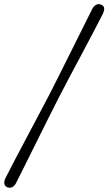

<svg xmlns="http://www.w3.org/2000/svg" viewBox="-62 -767 519 921"><path d="M222 -302.5Q202.5 -265 175.5 -211Q148.5 -157 119 -97.5Q89.5 -38 62.2 16.8Q35 71.5 15.5 110Q9 123.5 -2.2 130Q-13.5 136.5 -26.5 131.5Q-38.5 127 -41 115Q-43.5 103 -35.5 87Q-18 51.5 9.8 -1Q37.5 -53.5 68.5 -112Q99.5 -170.5 128.2 -224.8Q157 -279 176.5 -316.5Q196 -354 223.2 -408.8Q250.5 -463.5 280.2 -523Q310 -582.5 336.5 -635.8Q363 -689 380.5 -724Q387 -737 398.2 -743.5Q409.5 -750 422.5 -745Q448 -735.5 431 -700Q411.5 -661.5 383.8 -608.8Q356 -556 325.8 -499.2Q295.5 -442.5 268 -390.8Q240.5 -339 222 -302.5Z"/></svg>

Font: Fraunces 144pt S050
Style: Bold Italic
Weight: 700
Italic angle: -16°
Version: Version 1.000; ttfautohint (v1.8.3)